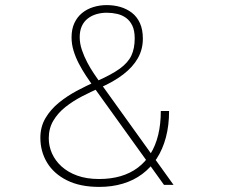

<svg xmlns="http://www.w3.org/2000/svg" viewBox="-20 -726 890 754"><path d="M370 8Q294.5 8 243 -17.8Q191.5 -43.5 165 -87.2Q138.5 -131 138.5 -185Q138.5 -228 158.5 -262Q178.5 -296 211 -322.5Q243.5 -349 282 -369.5Q320.5 -390 357 -406Q417.5 -432.5 450.2 -456.2Q483 -480 496 -508Q509 -536 509 -575Q509 -605.5 499.8 -625Q490.5 -644.5 475 -655.8Q459.5 -667 439.8 -671.5Q420 -676 399 -676Q378 -676 359 -670.5Q340 -665 325 -653.5Q310 -642 301.5 -623.8Q293 -605.5 293 -580Q293 -555.5 301.5 -530.2Q310 -505 322.5 -481.2Q335 -457.5 348.2 -438Q361.5 -418.5 370.5 -405.5L661.5 0H624L349.5 -382Q334 -404 318.2 -427.8Q302.5 -451.5 289.5 -476.5Q276.5 -501.5 268.8 -527.2Q261 -553 261 -579Q261 -611.5 272 -635.2Q283 -659 302.2 -674.8Q321.5 -690.5 346.5 -698.2Q371.5 -706 399 -706Q427 -706 452.2 -698.8Q477.5 -691.5 497.8 -676Q518 -660.5 529.5 -635.2Q541 -610 541 -574Q541 -532 521.2 -497.2Q501.5 -462.5 464 -433.8Q426.5 -405 373 -381.5Q338 -366 302.5 -347.8Q267 -329.5 237.2 -306Q207.5 -282.5 189.5 -252.2Q171.5 -222 171.5 -183Q171.5 -152.5 184 -124Q196.5 -95.5 221.2 -72.8Q246 -50 283 -36.5Q320 -23 369 -23Q415.5 -23 453.8 -34.2Q492 -45.5 521.2 -67.5Q550.5 -89.5 570.8 -121.8Q591 -154 601.2 -196.2Q611.5 -238.5 611.5 -290H644Q644 -233.5 631.5 -186.5Q619 -139.5 595.5 -103.5Q572 -67.5 538.5 -42.5Q505 -17.5 462.5 -4.8Q420 8 370 8Z"/></svg>

Font: Trispace Thin
Style: Regular
Weight: 100
Designer: Tyler Finck
Foundry: Etcetera Type Company
Version: Version 1.210